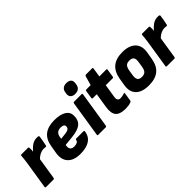

<svg xmlns="http://www.w3.org/2000/svg" viewBox="79 -1534 2355 2355"><g transform="rotate(-45 1256.0 -357.0)"><path d="M33 0Q19 0 21 -14L77 -369Q82 -401 85 -429Q88 -457 90 -483Q90 -497 104 -497H215Q228 -497 229 -484Q231 -467 230 -447.5Q229 -428 226 -408L230 -344L178 -14Q177 -8 174 -4Q171 0 163 0ZM209 -280 219 -410Q243 -438 267 -460.5Q291 -483 318.5 -496Q346 -509 377 -509Q399 -509 408 -506Q414 -503 415 -499Q416 -495 415 -489Q412 -462 405.5 -426.5Q399 -391 392 -362Q388 -348 376 -350Q370 -351 362 -352Q354 -353 342 -353Q324 -353 301 -345.5Q278 -338 254.5 -322Q231 -306 209 -280Z M619 12Q506 12 452 -47Q398 -106 416 -212L433 -311Q450 -412 512.5 -460.5Q575 -509 684 -509Q785 -509 840 -474.5Q895 -440 895 -376Q895 -296 847 -257Q799 -218 690 -207L569 -195L567 -185Q561 -145 577.5 -125.5Q594 -106 631 -106Q662 -106 681 -116.5Q700 -127 702 -145Q704 -159 716 -159H840Q855 -159 853 -145Q847 -94 818.5 -59Q790 -24 740 -6Q690 12 619 12ZM583 -287 665 -296Q702 -301 718.5 -314Q735 -327 735 -351Q735 -371 720.5 -380.5Q706 -390 676 -390Q637 -390 615 -371Q593 -352 587 -313Z M939 0Q925 0 927 -14L1001 -484Q1004 -497 1016 -497H1145Q1160 -497 1158 -484L1084 -14Q1081 0 1069 0ZM1096 -554Q1056 -554 1035 -574Q1014 -594 1018 -631L1021 -650Q1025 -686 1047.5 -706Q1070 -726 1110 -726Q1151 -726 1172 -706.5Q1193 -687 1188 -650L1186 -631Q1181 -594 1158.5 -574Q1136 -554 1096 -554Z M1402 12Q1306 12 1269 -32.5Q1232 -77 1248 -177L1278 -365H1210Q1195 -365 1198 -379L1214 -484Q1217 -497 1228 -497H1304L1338 -617Q1344 -630 1355 -630H1462Q1476 -630 1473 -616L1455 -497H1573Q1588 -497 1585 -484L1569 -379Q1566 -365 1555 -365H1434L1407 -193Q1401 -157 1412.5 -140.5Q1424 -124 1451 -124Q1467 -124 1482.5 -127Q1498 -130 1516 -136Q1533 -143 1530 -125L1513 -20Q1511 -8 1499 -3Q1478 5 1453 8.5Q1428 12 1402 12Z M1809 12Q1690 12 1634 -45.5Q1578 -103 1596 -207L1612 -304Q1630 -407 1692.5 -458Q1755 -509 1864 -509Q1981 -509 2038 -451Q2095 -393 2078 -289L2062 -195Q2045 -90 1982.5 -39Q1920 12 1809 12ZM1821 -123Q1861 -123 1881 -143Q1901 -163 1909 -211L1920 -282Q1928 -330 1911.5 -352.5Q1895 -375 1852 -375Q1812 -375 1792.5 -355Q1773 -335 1765 -286L1754 -216Q1747 -167 1763 -145Q1779 -123 1821 -123Z M2129 0Q2115 0 2117 -14L2173 -369Q2178 -401 2181 -429Q2184 -457 2186 -483Q2186 -497 2200 -497H2311Q2324 -497 2325 -484Q2327 -467 2326 -447.5Q2325 -428 2322 -408L2326 -344L2274 -14Q2273 -8 2270 -4Q2267 0 2259 0ZM2305 -280 2315 -410Q2339 -438 2363 -460.5Q2387 -483 2414.5 -496Q2442 -509 2473 -509Q2495 -509 2504 -506Q2510 -503 2511 -499Q2512 -495 2511 -489Q2508 -462 2501.5 -426.5Q2495 -391 2488 -362Q2484 -348 2472 -350Q2466 -351 2458 -352Q2450 -353 2438 -353Q2420 -353 2397 -345.5Q2374 -338 2350.5 -322Q2327 -306 2305 -280Z"/></g></svg>

Font: Sofia Sans Black
Style: Italic
Weight: 900
Italic angle: -9°
Version: Version 4.100-B